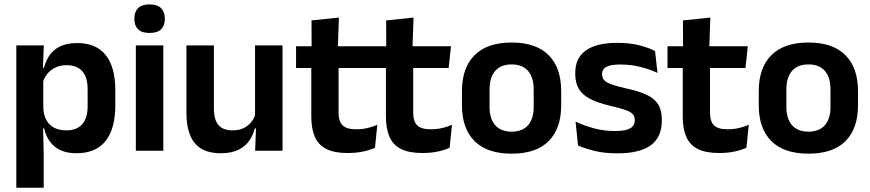

<svg xmlns="http://www.w3.org/2000/svg" viewBox="-20 -702 4052 894"><path d="M336 11.5Q292 11.5 261.5 -2.8Q231 -17 212.2 -43Q193.5 -69 185.5 -104H149L181.5 -202Q182.5 -167 195.8 -143Q209 -119 232.8 -107Q256.5 -95 288.5 -95Q337 -95 362.5 -123.2Q388 -151.5 388 -207V-287.5Q388 -342.5 363 -370.5Q338 -398.5 289 -398.5Q261 -398.5 238.5 -387.8Q216 -377 201 -359Q186 -341 179.5 -317.5L149.5 -386.5H185Q193 -418.5 210.8 -444.8Q228.5 -471 260.2 -486.2Q292 -501.5 340.5 -501.5Q427 -501.5 472 -445.8Q517 -390 517 -281V-213Q517 -103 471.8 -45.8Q426.5 11.5 336 11.5ZM56 172V-490.5H184L179 -366L181.5 -343.5V-147L180 -124L183.5 10.5V172Z M612.5 0V-490.5H740.5V0ZM676.5 -548.5Q640 -548.5 622.8 -565.8Q605.5 -583 605.5 -613.5V-616Q605.5 -646.5 622.8 -664Q640 -681.5 676.5 -681.5Q712.5 -681.5 730 -664Q747.5 -646.5 747.5 -616V-613.5Q747.5 -582.5 730 -565.5Q712.5 -548.5 676.5 -548.5Z M976 -490.5V-195.5Q976 -165 984.2 -142.2Q992.5 -119.5 1011.8 -107.2Q1031 -95 1063.5 -95Q1093 -95 1114.5 -105.5Q1136 -116 1150 -133.8Q1164 -151.5 1170.5 -173.5L1190.5 -104H1166.5Q1158.5 -72 1139.8 -45.8Q1121 -19.5 1088.8 -4Q1056.5 11.5 1008 11.5Q952 11.5 916.8 -10Q881.5 -31.5 864.8 -73.5Q848 -115.5 848 -177V-490.5ZM1295.5 -490.5V0H1168L1172.5 -119L1167.5 -129.5V-490.5Z M1599.5 10.5Q1537 10.5 1499.8 -8.2Q1462.5 -27 1446 -65Q1429.5 -103 1429.5 -158.5V-444.5H1556.5V-177.5Q1556.5 -137.5 1574.8 -118.8Q1593 -100 1639 -100Q1666 -100 1691 -105.8Q1716 -111.5 1737 -121L1726 -14Q1701 -2.5 1668.8 4Q1636.5 10.5 1599.5 10.5ZM1358.5 -385.5V-486.5H1732.5L1721.5 -385.5ZM1431 -477 1430.5 -607 1558 -620 1553 -477Z M1947 10.5Q1884.5 10.5 1847.2 -8.2Q1810 -27 1793.5 -65Q1777 -103 1777 -158.5V-444.5H1904V-177.5Q1904 -137.5 1922.2 -118.8Q1940.5 -100 1986.5 -100Q2013.5 -100 2038.5 -105.8Q2063.5 -111.5 2084.5 -121L2073.5 -14Q2048.5 -2.5 2016.2 4Q1984 10.5 1947 10.5ZM1706 -385.5V-486.5H2080L2069 -385.5ZM1778.5 -477 1778 -607 1905.5 -620 1900.5 -477Z M2362.5 13.5Q2248.5 13.5 2189.8 -45Q2131 -103.5 2131 -211.5V-278Q2131 -386.5 2189.8 -445.2Q2248.5 -504 2362.5 -504Q2476 -504 2534.5 -445.2Q2593 -386.5 2593 -278V-211.5Q2593 -103.5 2534.8 -45Q2476.5 13.5 2362.5 13.5ZM2362.5 -89Q2412.5 -89 2438.8 -119Q2465 -149 2465 -205V-284.5Q2465 -341.5 2438.8 -371.8Q2412.5 -402 2362.5 -402Q2312 -402 2285.8 -371.8Q2259.5 -341.5 2259.5 -284.5V-205Q2259.5 -149 2285.8 -119Q2312 -89 2362.5 -89Z M2854 12Q2795 12 2749.2 0.8Q2703.5 -10.5 2671.5 -24.5L2660 -135.5Q2698 -118 2743.8 -105Q2789.5 -92 2844.5 -92Q2892.5 -92 2914 -104.2Q2935.5 -116.5 2935.5 -141V-144Q2935.5 -160.5 2925.8 -171Q2916 -181.5 2891.5 -190.2Q2867 -199 2822.5 -209Q2761 -223.5 2725.2 -242.8Q2689.5 -262 2674 -290.2Q2658.5 -318.5 2658.5 -358V-362.5Q2658.5 -432 2708 -467.2Q2757.5 -502.5 2854.5 -502.5Q2912 -502.5 2956.2 -491.2Q3000.5 -480 3030 -464.5L3041.5 -362.5Q3006.5 -379 2963 -390.2Q2919.5 -401.5 2869.5 -401.5Q2837 -401.5 2818.2 -396.2Q2799.5 -391 2791.5 -381.5Q2783.5 -372 2783.5 -358.5V-356Q2783.5 -341 2792.2 -330Q2801 -319 2824.5 -310.2Q2848 -301.5 2890.5 -291.5Q2952.5 -278.5 2990 -261Q3027.5 -243.5 3044.5 -216.2Q3061.5 -189 3061.5 -145V-139Q3061.5 -63 3010 -25.5Q2958.5 12 2854 12Z M3329 10.5Q3266.5 10.5 3229.2 -8.2Q3192 -27 3175.5 -65Q3159 -103 3159 -158.5V-444.5H3286V-177.5Q3286 -137.5 3304.2 -118.8Q3322.5 -100 3368.5 -100Q3395.5 -100 3420.5 -105.8Q3445.5 -111.5 3466.5 -121L3455.5 -14Q3430.5 -2.5 3398.2 4Q3366 10.5 3329 10.5ZM3088 -385.5V-486.5H3462L3451 -385.5ZM3160.5 -477 3160 -607 3287.5 -620 3282.5 -477Z M3744.5 13.5Q3630.5 13.5 3571.8 -45Q3513 -103.5 3513 -211.5V-278Q3513 -386.5 3571.8 -445.2Q3630.5 -504 3744.5 -504Q3858 -504 3916.5 -445.2Q3975 -386.5 3975 -278V-211.5Q3975 -103.5 3916.8 -45Q3858.5 13.5 3744.5 13.5ZM3744.5 -89Q3794.5 -89 3820.8 -119Q3847 -149 3847 -205V-284.5Q3847 -341.5 3820.8 -371.8Q3794.5 -402 3744.5 -402Q3694 -402 3667.8 -371.8Q3641.5 -341.5 3641.5 -284.5V-205Q3641.5 -149 3667.8 -119Q3694 -89 3744.5 -89Z"/></svg>

Font: Anek Latin SemiBold
Style: Regular
Weight: 600
Designer: Yesha Goshar
Foundry: Ek Type
Version: Version 1.003